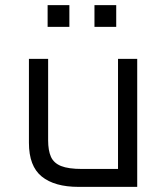

<svg xmlns="http://www.w3.org/2000/svg" viewBox="-20 -730 640 750"><path d="M441 -70V-500H516V0H287Q193 0 143 -40.5Q93 -81 93 -172V-500H168V-182Q168 -142 179 -117.5Q190 -93 218.5 -81.5Q247 -70 301 -70ZM251 -625H166V-710H251ZM434 -625H349V-710H434Z"/></svg>

Font: Orbit
Style: Regular
Weight: 400
Designer: Sooun Cho
Foundry: JAMO
Version: Version 1.000; ttfautohint (v1.8.4.7-5d5b);gftools[0.9.29]